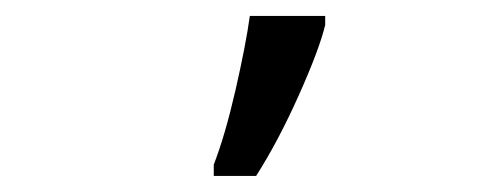

<svg xmlns="http://www.w3.org/2000/svg" viewBox="-20 -825 617 239"><path d="M246.1 -620.1Q260.3 -656.7 273.2 -713.1Q286.1 -769.5 291 -805.2H384.8V-793.9Q377.4 -763.2 351.8 -706.1Q326.2 -648.9 298.8 -606H246.1Z"/></svg>

Font: NotoSans
Style: Regular
Weight: 400
Designer: Monotype Design team
Foundry: Monotype Imaging Inc.
Version: Version 1.04; ttfautohint (v1.4.1)